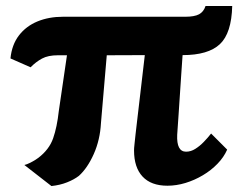

<svg xmlns="http://www.w3.org/2000/svg" viewBox="-20 -613 817 642"><path d="M152 9.1 61.5 -61.3Q69 -62.8 82.1 -69.3Q95.2 -75.8 107.9 -85Q144.6 -113 157.7 -150.7Q170.8 -188.4 176.5 -240.9L203.9 -428.2H173.7Q140.8 -428.2 120.5 -417.2Q100.1 -406.2 82.3 -388L15 -417.6Q19.5 -463.4 43.3 -494.5Q67.1 -525.5 105.2 -541.3Q143.3 -557 190.7 -557H599.8Q630.1 -557 645.5 -565.2Q661 -573.5 667.3 -593H756.5Q754.2 -502 715.3 -465.4Q676.3 -428.7 590.5 -428.7Q588.2 -395.2 585.9 -361.9Q583.7 -328.6 581.5 -295.5Q579.3 -262.4 577.1 -229.1Q574.8 -195.9 572.5 -162.3Q570 -105.8 602.1 -105.8Q618.2 -105.8 633 -115.2Q647.9 -124.5 661.3 -138.4Q674.8 -152.3 685.9 -166.5L739.6 -112.7Q728.5 -87.3 707.2 -65.4Q686 -43.4 658.3 -27Q630.6 -10.5 600.1 -1.2Q569.6 8 539.8 8Q485.2 8 456.7 -22.6Q428.2 -53.2 428.2 -109.9Q428.2 -113.5 428.5 -118.3Q428.8 -123.2 430 -133.7Q431.1 -144.2 433.3 -164.5Q435.6 -184.9 439.6 -218.6Q443.7 -252.4 449.6 -303.8Q455.6 -355.3 464.2 -428.7L337 -428.2L317.6 -201.6Q314.6 -145.2 293.5 -97.9Q272.3 -50.6 243.8 -25Q227.6 -12.5 204.2 -3.3Q180.8 6 152 9.1Z"/></svg>

Font: Merriweather Sans Variable Regular
Style: Italic
Weight: 300
Italic angle: -8°
Designer: Eben Sorkin
Foundry: Eben Sorkin
Version: Version 2.001